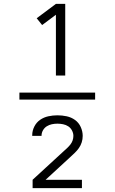

<svg xmlns="http://www.w3.org/2000/svg" viewBox="-20 -820 590 989"><path d="M80 -307V-343H470V-307ZM268 -431V-744L197 -691L169 -726L268 -800H316V-431ZM402 149H148V106L309 -42Q318 -50 326.5 -58Q335 -66 342.5 -75.5Q350 -85 354 -96.5Q358 -108 358 -120Q358 -134 351 -147.5Q344 -161 332 -169Q320 -177 305 -180Q290 -183 276 -183Q261 -183 247 -180Q233 -177 221 -169.5Q209 -162 201.5 -149Q194 -136 194 -122V-120H146V-124Q146 -147 157 -168.5Q168 -190 187 -203Q206 -216 229 -221Q252 -226 276 -226Q300 -226 323.5 -221Q347 -216 366.5 -202Q386 -188 396 -165.5Q406 -143 406 -120Q406 -103 401 -87Q396 -71 386.5 -57.5Q377 -44 365 -32.5Q353 -21 341 -10L215 106H402Z"/></svg>

Font: Lode Dark Term
Style: Regular
Weight: 400
Monospace: yes
Designer: Belleve Invis
Foundry: Belleve Invis
Version: Version 29.2.0